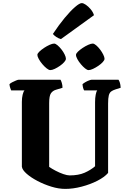

<svg xmlns="http://www.w3.org/2000/svg" viewBox="-20 -1218 823 1238"><path d="M401 0Q358 0 311 -14.5Q264 -29 222 -51Q180 -73 152 -97.5Q124 -122 121 -143V-561Q121 -587 126 -607.5Q131 -628 138 -635H52Q50 -640 46 -651Q42 -662 41 -675Q46 -681 58.5 -687.5Q71 -694 83.5 -699Q96 -704 101 -704H370Q374 -698 378.5 -683.5Q383 -669 383 -652L340 -639Q320 -633 308.5 -616.5Q297 -600 297 -553V-142Q314 -130 339 -117Q364 -104 388.5 -95.5Q413 -87 429 -87Q486 -87 525 -104Q564 -121 593 -146V-560Q593 -586 597 -607Q601 -628 607 -635H523Q519 -640 516 -651Q513 -662 512 -675Q518 -681 530 -688Q542 -695 554 -699.5Q566 -704 572 -704H744Q749 -697 753 -684.5Q757 -672 758 -652L726 -642Q707 -636 696.5 -628Q686 -620 681.5 -602.5Q677 -585 677 -550V-103Q654 -76 608 -52.5Q562 -29 506.5 -14.5Q451 0 401 0ZM551 -766Q542 -766 528.5 -777Q515 -788 501.5 -804Q488 -820 479 -836.5Q470 -853 470 -864Q470 -873 482.5 -885Q495 -897 513 -909Q531 -921 549 -929Q567 -937 578 -937Q587 -937 600 -926Q613 -915 625.5 -898.5Q638 -882 646 -865.5Q654 -849 654 -839Q654 -830 642.5 -817.5Q631 -805 614 -793.5Q597 -782 580 -774Q563 -766 551 -766ZM304 -766Q295 -766 281 -777Q267 -788 253 -804.5Q239 -821 230 -837.5Q221 -854 221 -864Q221 -873 233.5 -885Q246 -897 264 -909Q282 -921 300 -929Q318 -937 329 -937Q338 -937 351 -926Q364 -915 376.5 -899Q389 -883 397 -866.5Q405 -850 405 -839Q405 -830 394 -817.5Q383 -805 366.5 -793.5Q350 -782 333 -774Q316 -766 304 -766ZM373 -966Q357 -970 342.5 -980Q328 -990 321 -999Q360 -1058 397 -1102.5Q434 -1147 463.5 -1172.5Q493 -1198 507 -1198Q518 -1198 534 -1187Q550 -1176 565 -1158Q580 -1140 586 -1120Z"/></svg>

Font: Texturina Black
Style: Regular
Weight: 900
Designer: Guillermo Torres Carreño
Foundry: Omnibus-Type
Version: Version 1.002; ttfautohint (v1.8.3)